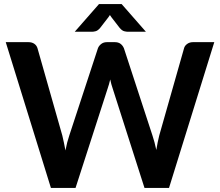

<svg xmlns="http://www.w3.org/2000/svg" viewBox="-20 -932 1091 952"><path d="M1042.5 -723 818 0H696.5L538.5 -494Q532 -512 526.5 -538Q523.5 -525.5 520.5 -514.5Q517.5 -503.5 514 -494L354.5 0H232.5L8.5 -723H121Q138.5 -723 150.2 -714.8Q162 -706.5 166 -692.5L289 -260Q293 -244 296.8 -225.2Q300.5 -206.5 304.5 -186Q308.5 -207 313.2 -225.5Q318 -244 323.5 -260L465.5 -692.5Q469.5 -704 481.2 -713.5Q493 -723 510 -723H549.5Q567 -723 578 -714.5Q589 -706 594.5 -692.5L736 -260Q746.5 -229 755 -188.5Q761.5 -228 769.5 -260L892.5 -692.5Q895.5 -705 907.8 -714Q920 -723 937 -723ZM703.5 -774.5H614Q606.5 -774.5 595.8 -777.2Q585 -780 573.5 -793.5L532.5 -846.5Q527.5 -853.5 525 -857.5Q522.5 -853.5 517.5 -846.5L476.5 -793.5Q465 -780 454.2 -777.2Q443.5 -774.5 436 -774.5H350.5L471 -912H583Z"/></svg>

Font: LatoLatin
Style: Bold
Weight: 700
Designer: Lukasz Dziedzic with Adam Twardoch and Botio Nikoltchev
Foundry: tyPoland Lukasz Dziedzic
Version: Version 2.015; 2015-08-06; http://www.latofonts.com/